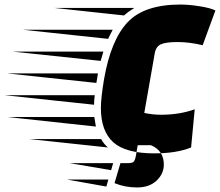

<svg xmlns="http://www.w3.org/2000/svg" viewBox="-236 -660 968 845"><path d="M192 -317Q190 -309 188 -295L-205 -337H195ZM181 -241Q178 -218 178 -199L-216 -241ZM219 -433 207 -392 -181 -433ZM179 -145Q183 -117 186 -103L-203 -145ZM260 -529Q246 -503 240 -489L-134 -529ZM209 -48Q222 -25 239 -11L-107 -48ZM355 -625Q326 -607 310 -592L4 -625ZM443 15Q541 15 605 -11L621 -179Q554 -155 473 -155Q435 -155 399 -163L445 -425Q450 -455 472 -465Q494 -475 545.5 -475Q597 -475 656 -461L712 -614Q690 -625 642.5 -632.5Q595 -640 558 -640Q399 -640 325.5 -562Q252 -484 222 -312Q208 -228 208 -185Q208 -83 262.5 -34Q317 15 443 15ZM485 64Q485 105 453 135Q421 165 367.5 165Q314 165 268 146L294 58H325Q345 58 351.5 52.5Q358 47 362 26L370 -21H428Q485 3 485 64ZM253 89 71 58H262ZM232 161 58 130H241Z"/></svg>

Font: Faster One
Style: Regular
Weight: 400
Designer: Eduardo Rodriguez Tunni
Foundry: Eduardo Rodriguez Tunni
Version: Version 1.002